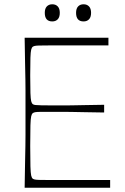

<svg xmlns="http://www.w3.org/2000/svg" viewBox="-20 -876 584 896"><path d="M95 0Q96 -72 97 -118Q98 -164 98.5 -194.5Q99 -225 99 -247.5Q99 -270 99 -293.5Q99 -317 99 -350Q99 -383 99 -406.5Q99 -430 99 -452.5Q99 -475 98.5 -505.5Q98 -536 97 -582Q96 -628 95 -700H486V-664Q468 -664 445.5 -664Q423 -664 397 -664Q371 -664 343.5 -664Q316 -664 288 -664Q236 -664 206 -664Q176 -664 161.5 -663.5Q147 -663 141.5 -661.5Q136 -660 133 -658Q128 -654 125.5 -644Q123 -634 122 -607Q121 -580 121 -524Q121 -469 122 -441.5Q123 -414 125.5 -404Q128 -394 133 -390Q137 -387 144.5 -386Q152 -385 174 -384.5Q196 -384 241 -384Q268 -384 285 -384Q302 -384 322 -384.5Q342 -385 375 -385.5Q408 -386 466 -387V-351Q408 -352 375 -352.5Q342 -353 322 -353.5Q302 -354 285 -354Q268 -354 241 -354Q196 -354 174 -354Q152 -354 144.5 -352.5Q137 -351 133 -348Q128 -344 125.5 -333Q123 -322 122 -291Q121 -260 121 -195Q121 -130 122 -99Q123 -68 125.5 -57Q128 -46 133 -42Q136 -40 141.5 -38.5Q147 -37 161.5 -36.5Q176 -36 206 -36Q236 -36 288 -36Q317 -36 345.5 -36Q374 -36 400 -36Q426 -36 450 -36Q474 -36 494 -36V0ZM224 -776Q189 -776 189 -816Q189 -836 198.5 -846Q208 -856 224 -856Q240 -856 249.5 -846Q259 -836 259 -816Q259 -796 249.5 -786Q240 -776 224 -776ZM370 -776Q335 -776 335 -816Q335 -836 344.5 -846Q354 -856 370 -856Q386 -856 395.5 -846Q405 -836 405 -816Q405 -796 395.5 -786Q386 -776 370 -776Z"/></svg>

Font: Ojuju ExtraLight
Style: Regular
Weight: 200
Designer: Chisaokwu Joboson, Mirko Velimirovic
Foundry: Udi Foundry
Version: Version 1.000